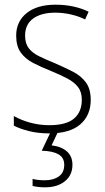

<svg xmlns="http://www.w3.org/2000/svg" viewBox="-20 -559 449 819"><path d="M367 -133Q367 -67 322.5 -28.5Q278 10 190 10Q142 10 103 0Q64 -10 39 -23V-64Q71 -46 110 -35.5Q149 -25 190 -25Q263 -25 296 -53.5Q329 -82 329 -133Q329 -167 312.5 -188Q296 -209 266.5 -224.5Q237 -240 198 -256Q155 -273 121.5 -290.5Q88 -308 68.5 -335Q49 -362 49 -407Q49 -467 93.5 -503Q138 -539 217 -539Q258 -539 294 -531Q330 -523 358 -509L343 -476Q318 -489 284 -497Q250 -505 216 -505Q156 -505 121.5 -480Q87 -455 87 -407Q87 -374 102.5 -353.5Q118 -333 147 -319Q176 -305 215 -289Q256 -271 290.5 -253.5Q325 -236 346 -208Q367 -180 367 -133ZM289 144Q289 188 257 214Q225 240 172 240Q141 240 119 234V204Q140 210 171 210Q208 210 231 193.5Q254 177 254 144Q254 113 229 99Q204 85 158 84L198 0H229L200 61Q242 66 265.5 87Q289 108 289 144Z"/></svg>

Font: Noto Sans Tamil SemiCondensed ExtraLight
Style: Regular
Weight: 200
Width: 4
Designer: Jelle Bosma - Monotype Design Team
Foundry: Monotype Imaging Inc.
Version: Version 2.004; ttfautohint (v1.8.4.7-5d5b)